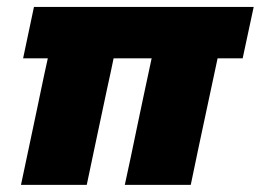

<svg xmlns="http://www.w3.org/2000/svg" viewBox="-20 -520 734 540"><path d="M39 0Q50 -50.5 60.5 -101.5Q71 -152 84.5 -215L94.5 -263Q100 -289.5 105 -312.8Q110 -336 114.5 -356H45L75.5 -500.5H693.5L662.5 -356H592L559 -201.5Q548.5 -153 538 -103Q527.5 -52.5 516.5 0H331Q338 -33.5 348 -79Q357.5 -124 367.5 -172.5Q376.5 -215.5 386 -260.2Q395.5 -305 406.5 -356H299.5Q295 -334.5 290.5 -313Q285.5 -291 281 -269.5L267 -203.5Q255.5 -150 245.2 -100.8Q235 -51.5 224 0Z"/></svg>

Font: Heraclito ExtraBold
Style: Italic
Weight: 800
Italic angle: -12°
Designer: Kostas Bartsokas (font) & Cristiano Sobral (main changes)
Foundry: Kostas Bartsokas (font) & Cristiano Sobral (main changes)
Version: Version 1.00;July 8, 2020;FontCreator 13.0.0.2655 64-bit